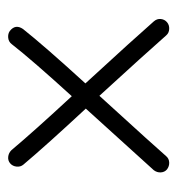

<svg xmlns="http://www.w3.org/2000/svg" viewBox="-2 -434 443 480"><g transform="rotate(-90 220.0 -194.5)"><path d="M36 1Q29 -5 28.5 -14.5Q28 -24 34 -32L188 -202Q96 -301 48 -358Q42 -365 43 -375Q44 -385 51 -391Q58 -397 67.5 -396Q77 -395 84 -388Q131 -332 219 -237Q310 -337 349 -387Q355 -395 365 -396Q375 -397 382 -392Q400 -378 387 -359Q345 -306 251 -203Q364 -80 406 -32Q413 -24 412 -14.5Q411 -5 404 1Q397 7 387 6.5Q377 6 371 -1Q328 -50 220 -168Q86 -21 69 -1Q63 6 53.5 6.5Q44 7 36 1Z"/></g></svg>

Font: Hoogli
Style: Regular
Weight: 400
Designer: Anand Singh Naorem
Foundry: Brand New Type
Version: Version 1.00 b007